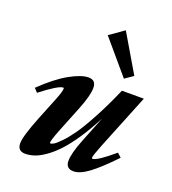

<svg xmlns="http://www.w3.org/2000/svg" viewBox="-134 -824 841 937"><g transform="rotate(20 286.5 -356.0)"><path d="M430.7 -498 284.2 -670.4 358.9 -723.1 474.1 -527.8ZM103 11.2Q63 11.2 63 -29.3Q63 -65.4 105.5 -172.4L151.9 -287.6Q171.4 -335.9 171.4 -351.6Q171.4 -356 167.5 -356Q143.1 -356 55.7 -288.1L37.6 -307.6Q110.4 -377.9 170.4 -411.4Q230.5 -444.8 267.6 -444.8Q306.2 -444.8 306.2 -404.3Q306.2 -364.7 276.4 -290L222.2 -154.8Q198.7 -95.2 198.7 -82Q198.7 -78.1 202.6 -78.1Q208 -78.1 219 -84.5Q230 -90.8 252.7 -114Q275.4 -137.2 301.5 -173.8Q327.6 -210.4 365.2 -280Q402.8 -349.6 441.9 -439.5H555.7L440.4 -153.8Q416.5 -93.8 416.5 -83Q416.5 -78.1 420.4 -78.1Q443.8 -78.1 527.3 -148.9L547.9 -129.9Q477.5 -56.2 432.1 -22.5Q386.7 11.2 353.5 11.2Q313.5 11.2 313.5 -29.3Q313.5 -66.9 342.8 -141.6L397.5 -278.8Q363.8 -213.4 329.6 -162.6Q295.4 -111.8 265.4 -79.6Q235.4 -47.4 205.3 -26.4Q175.3 -5.4 150.9 2.9Q126.5 11.2 103 11.2Z"/></g></svg>

Font: Elstob ExtraBold
Style: Italic
Weight: 800
Italic angle: -20°
Designer: Peter S. Baker
Version: Version 1.015